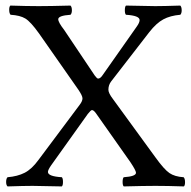

<svg xmlns="http://www.w3.org/2000/svg" viewBox="-20 -667 685 689"><path d="M538 -102Q569 -59 588 -46Q607 -33 639 -31Q644 -26 644 -13Q644 -2 640 2Q580 0 538 0Q498 0 424 2Q420 -2 420 -14Q420 -27 424 -31Q468 -34 468 -47Q468 -55 448 -85L324 -261Q316 -272 310 -272Q306 -272 295 -258L163 -73Q152 -57 152 -50Q152 -34 202 -31Q206 -27 206 -14Q206 -2 202 2Q122 0 97 0Q67 0 7 2Q2 -3 2 -14Q2 -26 7 -31Q43 -34 68.5 -47Q94 -60 118 -93L266 -291Q276 -304 276 -314Q276 -323 262 -344L120 -547Q90 -589 71 -600.5Q52 -612 18 -614Q13 -619 13 -632Q13 -643 17 -647Q77 -645 119 -645Q159 -645 233 -647Q238 -642 238 -630Q238 -619 233 -614Q189 -611 189 -598Q189 -587 210 -560L320 -396Q328 -385 332 -385Q340 -385 348 -397L471 -572Q481 -586 481 -595Q481 -611 432 -614Q428 -618 428 -630Q428 -643 432 -647Q512 -645 537 -645Q567 -645 627 -647Q632 -642 632 -630Q632 -619 627 -614Q591 -611 566 -597.5Q541 -584 516 -552L379 -375Q369 -362 369 -345Q369 -333 385 -312Z"/></svg>

Font: Ponomar Unicode TT
Style: Regular
Weight: 400
Designer: Vladislav V. Dorosh, Yuri A.W. Shardt, Nikita Simmons, Aleksandr Andreev
Foundry: Ponomar Project
Version: 1.1